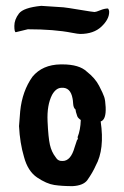

<svg xmlns="http://www.w3.org/2000/svg" viewBox="-20 -632 423 656"><path d="M121 -612Q121 -612 197 -607Q208 -606 253 -598.5Q298 -591 303 -591Q308 -591 322.5 -597Q337 -603 349 -603Q353 -598 353 -591Q353 -566 326.5 -541Q300 -516 254 -516Q247 -516 226 -520Q165 -532 75 -532L34 -522Q29 -522 29 -543.5Q29 -565 44.5 -585.5Q60 -606 121 -612ZM228 -295Q221 -335 189 -332Q171 -331 158 -308Q140 -273 142.5 -217.5Q145 -162 150.5 -137.5Q156 -113 170 -95Q178 -81 194 -82Q222 -82 235 -129L243 -153Q248 -158 245 -163Q255 -188 256 -222Q246 -229 244 -235Q238 -252 238 -258Q231 -263 230 -277Q229 -291 228 -295ZM45 -201 49 -252Q56 -321 91 -370Q125 -411 187 -412H193Q251 -412 277 -387Q305 -365 318.5 -339Q332 -313 336 -301Q340 -289 341 -266Q343 -223 324 -217Q338 -122 307 -66Q297 -43 278 -16Q264 2 228 4Q192 4 165.5 0Q139 -4 107 -25.5Q75 -47 62 -96Q48 -143 45 -201Z"/></svg>

Font: Caveat Brush
Style: Regular
Weight: 400
Designer: Pablo Impallari
Foundry: Creative Lab NY
Version: Version 1.096; ttfautohint (v1.3)